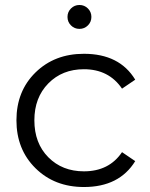

<svg xmlns="http://www.w3.org/2000/svg" viewBox="-20 -746 603 771"><path d="M317 5Q199 5 122.5 -70.5Q46 -146 46 -263Q46 -380 122.5 -455Q199 -530 317 -530Q460 -530 523 -426L470 -390Q417 -468 317 -468Q230 -468 174 -411Q118 -354 118 -263Q118 -171 174 -114.5Q230 -58 317 -58Q418 -58 470 -135L523 -99Q459 5 317 5ZM265 -644Q251 -658 251 -678Q251 -698 265 -712Q279 -726 299 -726Q319 -726 333 -712Q347 -698 347 -678Q347 -658 333 -644Q319 -630 299 -630Q279 -630 265 -644Z"/></svg>

Font: Belfius21
Style: Regular
Weight: 400
Designer: Montserrat's base design by Julieta Ulanovsky, modified by Coast SPRL for Belfius Bank NV.
Foundry: Montserrat's base design by Julieta Ulanovsky, modified by Coast SPRL for Belfius Bank NV.
Version: Version 2.000;FEAKit 1.0